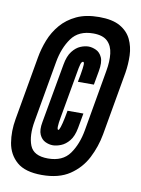

<svg xmlns="http://www.w3.org/2000/svg" viewBox="-92 -736 585 798"><g transform="rotate(10 201.0 -337.0)"><path d="M140.5 7Q69.5 7 34.5 -23.5Q-0.5 -54 -8.5 -102.2Q-16.5 -150.5 -7 -203.5L40 -471.5Q46.5 -509 61 -546Q75.5 -583 101.5 -613.5Q127.5 -644 166.8 -662.5Q206 -681 262 -681Q318 -681 350.5 -662.5Q383 -644 397.8 -613.2Q412.5 -582.5 413.8 -545.5Q415 -508.5 409 -471.5L362 -203.5Q352.5 -150.5 327.8 -102.2Q303 -54 257.5 -23.5Q212 7 140.5 7ZM153.5 -65Q215.5 -65 244.8 -106Q274 -147 284.5 -207L329.5 -465Q337 -506.5 333.2 -539Q329.5 -571.5 309.8 -590.5Q290 -609.5 249.5 -609.5Q188 -609.5 158 -567.8Q128 -526 117.5 -465.5L72.5 -209Q61 -146 76.8 -105.5Q92.5 -65 153.5 -65ZM164 -122.5Q148 -122.5 132 -130Q116 -137.5 107.2 -156.8Q98.5 -176 105 -210.5L149.5 -460Q156 -497.5 171.8 -517.5Q187.5 -537.5 205.8 -545Q224 -552.5 239.5 -552.5Q254.5 -552.5 271.2 -545Q288 -537.5 297 -517.5Q306 -497.5 299 -459L288.5 -400.5H221L227 -432Q232 -461.5 232.5 -473.8Q233 -486 228 -486Q222 -486 218.2 -473.5Q214.5 -461 210 -433L176.5 -243.5Q166.5 -189.5 175.5 -189.5Q182.5 -189.5 194 -245L199.5 -274.5H266.5L255 -211Q248.5 -176 232.8 -156.8Q217 -137.5 198 -130Q179 -122.5 164 -122.5Z"/></g></svg>

Font: Anybody UltraCondensed Regular
Style: Bold Italic
Weight: 700
Width: 1
Italic angle: -10°
Designer: Tyler Finck
Foundry: Etcetera Type Company
Version: Version 1.010; ttfautohint (v1.8.3) -l 8 -r 50 -G 200 -x 14 